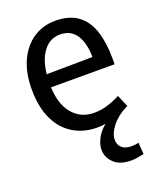

<svg xmlns="http://www.w3.org/2000/svg" viewBox="-149 -670 814 992"><g transform="rotate(-20 258.0 -174.5)"><path d="M401 232Q338 232 305.5 201Q273 170 273 128Q273 93 296 55.5Q319 18 364 -9L473 -40Q415 -9 385 30Q355 69 355 103Q355 131 373.5 147Q392 163 425 163Q435 163 445 162Q455 161 465 158L470 222Q453 226 435 229Q417 232 401 232ZM293 12Q219 12 162 -22.5Q105 -57 73 -124Q41 -191 41 -288Q41 -380 71.5 -445.5Q102 -511 155 -546Q208 -581 275 -581Q352 -581 399 -546.5Q446 -512 467 -448Q488 -384 488 -297V-265H94L95 -336L393 -339Q393 -372 386.5 -402.5Q380 -433 366 -456.5Q352 -480 329.5 -493Q307 -506 274 -506Q212 -506 175 -447.5Q138 -389 138 -284Q138 -178 183.5 -121.5Q229 -65 304 -65Q340 -65 374.5 -75Q409 -85 448 -105L476 -40Q430 -13 383.5 -0.5Q337 12 293 12Z"/></g></svg>

Font: Yaldevi Medium
Style: Regular
Weight: 500
Designer: Sol Matas, Rajitha Manaperi, Kosala Senevirathne
Foundry: Mooniak
Version: Version 1.100